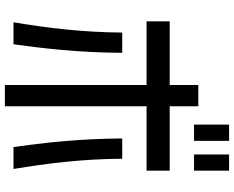

<svg xmlns="http://www.w3.org/2000/svg" viewBox="-108 -812 980 805"><g transform="rotate(90 382.5 -410.0)"><path d="M571 -880H503V-733H571ZM70 -534H337V60H426V-534H696V-631H426V-751H337V-631H70ZM74 24H166C183 -96 201 -249 202 -432H117C116 -264 97 -114 74 24ZM561 -432C562 -249 580 -96 597 24H689C666 -114 647 -264 646 -432ZM628 -733H696V-880H628Z"/></g></svg>

Font: コーポレート・ロゴ ver3 Medium
Style: Regular
Weight: 500
Designer: [KANA_main] LOGOTYPE.JP [Source Han Sans] Ryoko NISHIZUKA 西塚涼子 (kana, bopomofo & ideographs); Paul D. Hunt (Latin, Greek
Version: Version 12.001;FEAKit 1.0